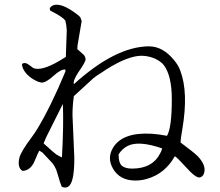

<svg xmlns="http://www.w3.org/2000/svg" viewBox="-20 -774 960 837"><path d="M742 -93Q700 -17 620 6Q596 13 570 13Q503 13 473 -38Q445 -86 474 -132Q516 -198 640 -191Q672 -189 708 -182Q729 -217 729 -342Q729 -442 695 -489Q691 -494 687 -498Q652 -529 598 -531Q538 -531 443 -471Q439 -468 425 -459Q399 -443 387 -433L302 -355Q296 -314 296 -272L304 -86Q304 8 285 32Q272 50 249 40Q243 27 230 -19Q221 -53 197 -75L165 -109Q158 -114 151 -117Q148 -113 130 -70Q112 -30 78 -29Q54 -44 65 -88Q72 -114 119 -177Q135 -199 142 -211Q202 -310 265 -462V-471Q246 -473 214 -444Q180 -413 161 -414Q155 -415 148 -417Q102 -436 83 -470Q76 -483 76 -495Q89 -506 111 -488Q125 -476 132 -475Q174 -466 262 -523Q265 -524 267 -526L271 -641Q270 -665 265 -684Q254 -699 214 -720Q206 -724 200 -727Q191 -740 210 -750Q213 -751 215 -752Q249 -761 310 -716Q323 -707 330 -699L336 -682L318 -576Q317 -568 317 -560L345 -535Q353 -526 353 -515Q353 -504 323 -461Q297 -422 302 -407Q483 -571 629 -572Q689 -572 737 -514Q757 -491 766 -466Q802 -371 775 -212Q767 -167 767 -153Q826 -109 842 -93Q877 -56 871 -25Q868 -6 853 -1Q836 6 788 -48Q752 -88 742 -93ZM687 -127Q583 -163 535 -137Q512 -125 497 -101Q497 -62 513 -50Q528 -39 556 -39Q644 -39 678 -105Q684 -115 687 -127ZM254 -321 182 -177Q176 -162 170 -149Q215 -108 225 -101Q238 -93 250 -88Q258 -232 254 -321Z"/></svg>

Font: cwTeXFangSong
Style: Medium
Weight: 500
Version: Version 1.17